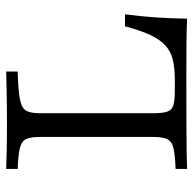

<svg xmlns="http://www.w3.org/2000/svg" viewBox="-22 -588 611 606"><g transform="rotate(-90 283.0 -285.5)"><path d="M52.4 0V-36.3Q96.8 -37.9 118.1 -43.1Q139.5 -48.4 146.4 -62.9Q153.2 -77.4 153.2 -105.6V-465.3Q153.2 -494.4 146.4 -508.5Q139.5 -522.6 117.7 -527.8Q96 -533.1 52.4 -534.7V-571Q74.2 -570.2 109.3 -569.4Q144.4 -568.5 191.1 -568.5Q249.2 -568.5 292.3 -569.4Q335.5 -570.2 359.7 -571V-534.7Q301.6 -533.1 273.4 -527.8Q245.2 -522.6 236.7 -508.9Q228.2 -495.2 228.2 -465.3V-105.6Q228.2 -77.4 233.1 -62.9Q237.9 -48.4 252.8 -43.5Q267.7 -38.7 299.2 -38.7H332.3Q371 -38.7 397.2 -45.2Q423.4 -51.6 441.9 -68.5Q460.5 -85.5 475 -116.1Q489.5 -146.8 502.4 -196H540.3Q533.9 -146.8 530.6 -98.8Q527.4 -50.8 526.6 0Q491.9 -1.6 444 -2Q396 -2.4 329.8 -2.4Q237.1 -2.4 166.9 -2Q96.8 -1.6 52.4 0Z"/></g></svg>

Font: Playfair 9pt Light
Style: Regular
Weight: 300
Designer: Claus Eggers Sørensen
Foundry: Claus Eggers Sørensen
Version: Version 2.001;gftools[0.9.30]